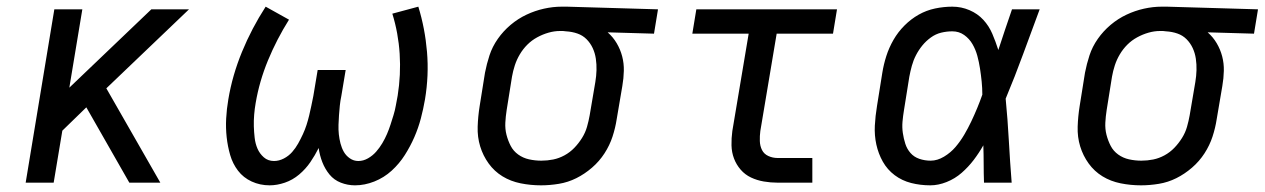

<svg xmlns="http://www.w3.org/2000/svg" viewBox="-20 -548 3794 576"><path d="M57 0 143 -520H227L188 -285L434 -520H547L299 -283L461 0H368L239 -226L167 -156L141 0Z M789 8Q760 8 735 -3.5Q710 -15 694 -36Q678 -57 670.5 -83Q663 -109 660 -136.5Q657 -164 658.5 -192.5Q660 -221 665 -250Q677 -322 706 -392.5Q735 -463 777 -528L847 -489Q810 -430 784 -367Q758 -304 747 -239Q744 -222 742.5 -204Q741 -186 741.5 -169Q742 -152 744 -134.5Q746 -117 752.5 -102Q759 -87 771.5 -76Q784 -65 802 -65Q817 -65 831.5 -72.5Q846 -80 856.5 -92Q867 -104 874.5 -117.5Q882 -131 888.5 -145Q895 -159 899.5 -173Q904 -187 907.5 -201.5Q911 -216 914 -230.5Q917 -245 920 -260L933 -338H1017L1004 -260Q1001 -246 999.5 -231.5Q998 -217 997 -202.5Q996 -188 995.5 -173.5Q995 -159 996.5 -145Q998 -131 1001.5 -117.5Q1005 -104 1011.5 -92.5Q1018 -81 1029.5 -73Q1041 -65 1055 -65Q1070 -65 1084 -73Q1098 -81 1108.5 -93Q1119 -105 1127 -118.5Q1135 -132 1141 -146Q1147 -160 1151.5 -174Q1156 -188 1160.5 -202.5Q1165 -217 1167.5 -231.5Q1170 -246 1173 -261Q1183 -324 1179 -386.5Q1175 -449 1157 -507L1235 -528Q1255 -463 1261 -392.5Q1267 -322 1255 -250Q1250 -221 1242.5 -192.5Q1235 -164 1223 -136.5Q1211 -109 1194.5 -83Q1178 -57 1155 -36Q1132 -15 1103 -3.5Q1074 8 1045 8Q1023 8 1002.5 0Q982 -8 968.5 -24.5Q955 -41 947 -61.5Q939 -82 936 -104Q925 -82 911 -61.5Q897 -41 877.5 -24.5Q858 -8 834.5 0Q811 8 789 8Z M1603 8Q1572 8 1542 2Q1512 -4 1487.5 -19Q1463 -34 1446 -57.5Q1429 -81 1420.5 -109Q1412 -137 1413 -168Q1414 -199 1419 -230L1435 -330Q1440 -356 1448.5 -382Q1457 -408 1473.5 -431.5Q1490 -455 1512 -473.5Q1534 -492 1559.5 -504Q1585 -516 1612 -522Q1639 -528 1665 -528H1681L1954 -520L1942 -447L1803 -451Q1819 -437 1830 -418.5Q1841 -400 1846.5 -379Q1852 -358 1851.5 -335.5Q1851 -313 1847 -290L1830 -190Q1826 -164 1817.5 -138Q1809 -112 1793.5 -88Q1778 -64 1756 -45Q1734 -26 1709 -13.5Q1684 -1 1656.5 3.5Q1629 8 1603 8ZM1604 -66Q1622 -66 1639.5 -69.5Q1657 -73 1673.5 -82Q1690 -91 1703 -104.5Q1716 -118 1726 -134Q1736 -150 1741 -167.5Q1746 -185 1749 -202L1766 -302Q1769 -320 1769.5 -337.5Q1770 -355 1767.5 -372Q1765 -389 1758 -404Q1751 -419 1739.5 -430.5Q1728 -442 1712 -447.5Q1696 -453 1678 -454L1669 -455H1660Q1643 -455 1625.5 -450Q1608 -445 1591.5 -436Q1575 -427 1562 -414Q1549 -401 1539.5 -385Q1530 -369 1524.5 -352Q1519 -335 1516 -318L1500 -218Q1497 -199 1496 -180Q1495 -161 1499.5 -143.5Q1504 -126 1512 -110.5Q1520 -95 1534.5 -84.5Q1549 -74 1567 -70Q1585 -66 1604 -66Z M2313 0Q2292 0 2271.5 -3.5Q2251 -7 2233 -15.5Q2215 -24 2202 -39Q2189 -54 2182 -72.5Q2175 -91 2174.5 -112Q2174 -133 2177 -155L2226 -447H2057L2069 -520H2491L2479 -447H2310L2261 -155Q2259 -140 2259.5 -125Q2260 -110 2266 -98Q2272 -86 2285 -80Q2298 -74 2313 -74H2417V0Z M2771 8Q2741 8 2713.5 1Q2686 -6 2664 -22.5Q2642 -39 2628.5 -63Q2615 -87 2609 -114.5Q2603 -142 2604.5 -171Q2606 -200 2611 -230L2627 -330Q2631 -355 2639 -380Q2647 -405 2660.5 -428.5Q2674 -452 2693.5 -471.5Q2713 -491 2736 -504Q2759 -517 2785 -522.5Q2811 -528 2837 -528Q2864 -528 2888.5 -517.5Q2913 -507 2930 -488.5Q2947 -470 2957 -446.5Q2967 -423 2975 -398Q2985 -428 2995 -458.5Q3005 -489 3016 -520H3099Q3074 -453 3049.5 -386Q3025 -319 2997 -252Q3003 -190 3006.5 -126.5Q3010 -63 3015 0H2932Q2931 -28 2931 -56Q2931 -84 2930 -112Q2917 -89 2901 -68Q2885 -47 2865 -29.5Q2845 -12 2820 -2Q2795 8 2771 8ZM2772 -66Q2792 -66 2812 -78Q2832 -90 2846.5 -107Q2861 -124 2872.5 -143.5Q2884 -163 2893.5 -183Q2903 -203 2911.5 -223.5Q2920 -244 2927 -264Q2927 -284 2925 -303.5Q2923 -323 2920 -342.5Q2917 -362 2912 -380.5Q2907 -399 2897.5 -415.5Q2888 -432 2872.5 -443Q2857 -454 2837 -454Q2820 -454 2803.5 -450Q2787 -446 2772.5 -435.5Q2758 -425 2747 -411.5Q2736 -398 2728 -382.5Q2720 -367 2715.5 -350.5Q2711 -334 2708 -318L2692 -218Q2689 -200 2687.5 -183Q2686 -166 2688.5 -149Q2691 -132 2696 -116.5Q2701 -101 2711.5 -89Q2722 -77 2738 -71.5Q2754 -66 2772 -66Z M3403 8Q3372 8 3342 2Q3312 -4 3287.5 -19Q3263 -34 3246 -57.5Q3229 -81 3220.5 -109Q3212 -137 3213 -168Q3214 -199 3219 -230L3235 -330Q3240 -356 3248.5 -382Q3257 -408 3273.5 -431.5Q3290 -455 3312 -473.5Q3334 -492 3359.5 -504Q3385 -516 3412 -522Q3439 -528 3465 -528H3481L3754 -520L3742 -447L3603 -451Q3619 -437 3630 -418.5Q3641 -400 3646.5 -379Q3652 -358 3651.5 -335.5Q3651 -313 3647 -290L3630 -190Q3626 -164 3617.5 -138Q3609 -112 3593.5 -88Q3578 -64 3556 -45Q3534 -26 3509 -13.5Q3484 -1 3456.5 3.5Q3429 8 3403 8ZM3404 -66Q3422 -66 3439.5 -69.5Q3457 -73 3473.5 -82Q3490 -91 3503 -104.5Q3516 -118 3526 -134Q3536 -150 3541 -167.5Q3546 -185 3549 -202L3566 -302Q3569 -320 3569.5 -337.5Q3570 -355 3567.5 -372Q3565 -389 3558 -404Q3551 -419 3539.5 -430.5Q3528 -442 3512 -447.5Q3496 -453 3478 -454L3469 -455H3460Q3443 -455 3425.5 -450Q3408 -445 3391.5 -436Q3375 -427 3362 -414Q3349 -401 3339.5 -385Q3330 -369 3324.5 -352Q3319 -335 3316 -318L3300 -218Q3297 -199 3296 -180Q3295 -161 3299.5 -143.5Q3304 -126 3312 -110.5Q3320 -95 3334.5 -84.5Q3349 -74 3367 -70Q3385 -66 3404 -66Z"/></svg>

Font: Iosevka Etoile
Style: Italic
Weight: 400
Italic angle: -9°
Designer: Belleve Invis
Foundry: Belleve Invis
Version: Version 22.1.2; ttfautohint (v1.8.4)